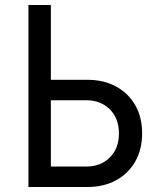

<svg xmlns="http://www.w3.org/2000/svg" viewBox="-20 -750 640 770"><path d="M94 0V-730H184V-430H330Q396 -430 445.5 -403Q495 -376 522.5 -328Q550 -280 550 -215Q550 -151 522.5 -102.5Q495 -54 445.5 -27Q396 0 330 0ZM184 -82H325Q384 -82 420.5 -118.5Q457 -155 457 -215Q457 -275 420.5 -311.5Q384 -348 325 -348H184Z"/></svg>

Font: JetBrainsMonoNL NFM
Style: Regular
Weight: 400
Monospace: yes
Designer: Philipp Nurullin, Konstantin Bulenkov
Foundry: JetBrains
Version: Version 2.304; ttfautohint (v1.8.4.7-5d5b);Nerd Fonts 3.3.0